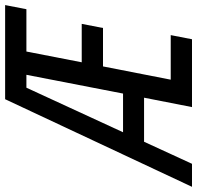

<svg xmlns="http://www.w3.org/2000/svg" viewBox="-101 -739 769 749"><g transform="rotate(-90 283.5 -364.5)"><path d="M271 -729H638.2L622.1 -646H457L415 -430.2H564.9L548.8 -347.2H398.9L347.2 -83H521L504.9 0H240.2L276.9 -187H105L19 0H-70.8ZM293 -269 366.2 -646H315.9L142.1 -269Z"/></g></svg>

Font: Hack
Style: Italic
Weight: 400
Italic angle: -11°
Monospace: yes
Designer: Christopher Simpkins
Foundry: Christopher Simpkins
Version: Version 2.019; ttfautohint (v1.4.1) -l 4 -r 80 -G 350 -x 0 -